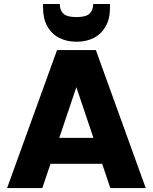

<svg xmlns="http://www.w3.org/2000/svg" viewBox="-20 -957 777 977"><path d="M270.3 -702.3H467.8L721.6 0H541.4L335.2 -612.3H401.9L195.3 0H16ZM125.3 -123.5 168.6 -255.6H553.1L596.3 -123.5ZM539.6 -917.5Q539.6 -861.7 517.9 -823Q496.2 -784.4 458 -764.5Q419.7 -744.6 369.1 -744.6Q319.4 -744.6 280.9 -764.5Q242.4 -784.4 220.7 -823.3Q199 -862.1 199 -917.9V-936.8H284.1Q284.1 -905.5 302.1 -887.8Q320.1 -870.1 369.1 -870.1Q418.1 -870.1 436.1 -887.8Q454.1 -905.5 454.1 -936.8H539.6Z"/></svg>

Font: Poppins Variable
Style: Regular
Weight: 100
Designer: Jonny Pinhorn
Foundry: Indian Type Foundry
Version: Version 6.000